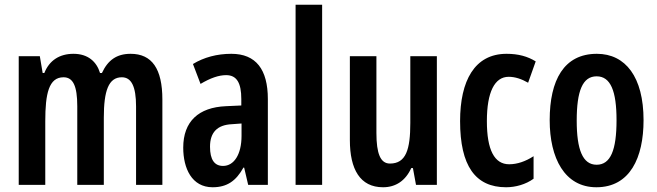

<svg xmlns="http://www.w3.org/2000/svg" viewBox="-20 -780 2773 810"><path d="M531 -553C472 -553 435 -526 410 -472H402C388 -519 352 -553 290 -553C231 -553 188 -525 167 -472H160L148 -543H59V0H171V-269C171 -385 186 -454 248 -454C288 -454 306 -418 306 -332V0H418V-284C418 -397 438 -454 494 -454C534 -454 554 -416 554 -331V0H665V-360C665 -490 621 -553 531 -553Z M956 -553C895 -553 840 -538 794 -510L826 -426C868 -451 903 -463 934 -463C979 -463 998 -430 998 -362V-335L933 -332C818 -327 753 -268 753 -157C753 -70 789 10 877 10C938 10 976 -17 1007 -73H1010L1027 0H1110V-362C1110 -487 1060 -553 956 -553ZM958 -256 999 -259V-207C999 -128 967 -80 921 -80C885 -80 866 -106 866 -161C866 -221 896 -253 958 -256Z M1339 0V-760H1227V0Z M1823 -543H1711V-262C1711 -149 1693 -90 1625 -90C1585 -90 1568 -132 1568 -219V-543H1456V-189C1456 -66 1499 10 1596 10C1650 10 1691 -18 1715 -71H1722L1735 0H1823Z M2115 10C2155 10 2198 -2 2231 -26V-121C2197 -99 2162 -87 2128 -87C2066 -87 2034 -147 2034 -269C2034 -392 2067 -456 2126 -456C2153 -456 2180 -447 2208 -431L2240 -521C2206 -542 2167 -553 2117 -553C1982 -553 1921 -439 1921 -269C1921 -81 1985 10 2115 10Z M2695 -273C2695 -455 2619 -553 2498 -553C2359 -553 2299 -442 2299 -273C2299 -113 2362 10 2496 10C2638 10 2695 -115 2695 -273ZM2413 -271C2413 -397 2438 -458 2497 -458C2556 -458 2581 -396 2581 -273C2581 -147 2556 -85 2497 -85C2438 -85 2413 -149 2413 -271Z"/></svg>

Font: Noto Sans Armenian ExtraCondensed SemiBold
Style: Regular
Weight: 600
Width: 2
Designer: Monotype Design Team
Foundry: Monotype Imaging Inc.
Version: Version 2.008